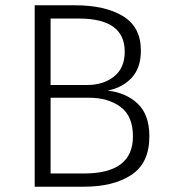

<svg xmlns="http://www.w3.org/2000/svg" viewBox="-20 -705 638 725"><path d="M298 0H111V-685H264Q377 -685 444.5 -644Q512 -603 512 -514Q512 -448 476.5 -410.5Q441 -373 386 -363Q456 -355 500 -313.5Q544 -272 544 -190Q544 -89 476 -44.5Q408 0 298 0ZM309 -384Q370 -384 410.5 -416Q451 -448 451 -510Q451 -635 278 -635H171V-384ZM298 -50Q482 -50 482 -190Q482 -267 435 -301.5Q388 -336 316 -336H171V-50Z"/></svg>

Font: Trujillo Light
Style: Regular
Weight: 300
Designer: Fira Sans original fonts by bBox Type GmbH, Carrois Corporate GbR, & Edenspiekermann AG / Changes by Cristiano Sobral
Foundry: Fira Sans original fonts by bBox Type GmbH, Carrois Corporate GbR, & Edenspiekermann AG / Changes by Cristiano Sobral
Version: Version 4.301;July 28, 2020;FontCreator 13.0.0.2655 64-bit